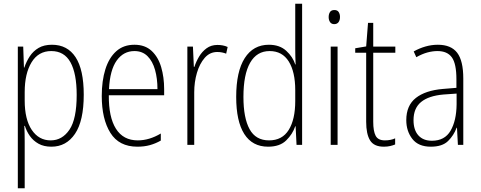

<svg xmlns="http://www.w3.org/2000/svg" viewBox="-20 -780 2588 1034"><path d="M260 -539Q343 -539 387 -472Q431 -405 431 -270Q431 -129 384 -59.5Q337 10 257 10Q216 10 187.5 -6Q159 -22 141 -47.5Q123 -73 114 -102H111Q112 -85 112.5 -62.5Q113 -40 113 -16V234H76V-529H105L109 -416H111Q122 -449 140.5 -477Q159 -505 188 -522Q217 -539 260 -539ZM256 -505Q187 -505 150 -444.5Q113 -384 113 -284V-239Q113 -137 151 -80.5Q189 -24 253 -24Q315 -24 354 -81.5Q393 -139 393 -269Q393 -384 359.5 -444.5Q326 -505 256 -505Z M704 -539Q761 -539 796.5 -506Q832 -473 848 -418.5Q864 -364 864 -300V-267H566Q565 -149 604.5 -86.5Q644 -24 722 -24Q784 -24 846 -61V-23Q818 -7 787.5 1.5Q757 10 720 10Q621 10 574.5 -64.5Q528 -139 528 -263Q528 -345 547.5 -407Q567 -469 606 -504Q645 -539 704 -539ZM704 -505Q645 -505 608.5 -454Q572 -403 567 -300H828Q828 -357 815 -403.5Q802 -450 774.5 -477.5Q747 -505 704 -505Z M1151 -538Q1165 -538 1179 -535.5Q1193 -533 1206 -527L1198 -491Q1188 -495 1176 -497.5Q1164 -500 1150 -500Q1110 -500 1082.5 -468.5Q1055 -437 1040.5 -387.5Q1026 -338 1026 -283V0H989V-529H1019L1024 -420H1027Q1036 -448 1052 -475Q1068 -502 1092.5 -520Q1117 -538 1151 -538Z M1424 10Q1339 10 1295.5 -58.5Q1252 -127 1252 -258Q1252 -395 1298 -467Q1344 -539 1428 -539Q1486 -539 1521.5 -506.5Q1557 -474 1570 -433H1572Q1571 -456 1570.5 -476.5Q1570 -497 1570 -517V-760H1607V0H1577L1572 -100H1570Q1556 -58 1521.5 -24Q1487 10 1424 10ZM1429 -24Q1500 -24 1535 -80.5Q1570 -137 1570 -236V-294Q1570 -393 1535 -449Q1500 -505 1432 -505Q1363 -505 1327 -442Q1291 -379 1291 -258Q1291 -145 1324 -84.5Q1357 -24 1429 -24Z M1781 -726Q1797 -726 1804 -715Q1811 -704 1811 -689Q1811 -671 1803 -660.5Q1795 -650 1780 -650Q1765 -650 1757.5 -661Q1750 -672 1750 -688Q1750 -704 1757 -715Q1764 -726 1781 -726ZM1798 -529V0H1761V-529Z M2053 -24Q2069 -24 2083.5 -27Q2098 -30 2108 -35V-2Q2096 3 2081 6.5Q2066 10 2047 10Q1994 10 1973 -24Q1952 -58 1952 -124V-496H1893V-520L1952 -530L1962 -657H1990V-529H2109V-496H1990V-124Q1990 -74 2003 -49Q2016 -24 2053 -24Z M2338 -539Q2409 -539 2442 -496Q2475 -453 2475 -357V0H2446L2441 -92H2439Q2424 -51 2393 -20.5Q2362 10 2300 10Q2233 10 2200.5 -32Q2168 -74 2168 -133Q2168 -212 2219.5 -252.5Q2271 -293 2365 -301L2438 -307V-353Q2438 -437 2413.5 -471Q2389 -505 2336 -505Q2310 -505 2282 -497.5Q2254 -490 2222 -472L2208 -503Q2238 -520 2271 -529.5Q2304 -539 2338 -539ZM2368 -271Q2288 -264 2247.5 -230.5Q2207 -197 2207 -133Q2207 -80 2233 -51Q2259 -22 2306 -22Q2375 -22 2406.5 -76Q2438 -130 2439 -218V-276Z"/></svg>

Font: Noto Sans Sinhala Condensed ExtraLight
Style: Regular
Weight: 200
Width: 3
Designer: Jelle Bosma - Monotype Design Team
Foundry: Monotype Imaging Inc.
Version: Version 2.006; ttfautohint (v1.8.4.7-5d5b)